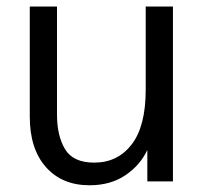

<svg xmlns="http://www.w3.org/2000/svg" viewBox="-20 -547 621 579"><path d="M250 11.7Q167 11.7 118.4 -43.2Q69.8 -98.1 69.8 -195.3V-527.3H151.9V-201.7Q151.9 -137.2 176.3 -96.9Q200.7 -56.6 264.2 -56.6Q335 -56.6 377.2 -111.6Q419.4 -166.5 419.4 -276.4V-527.3H501.5V0H424.3V-94.7Q402.8 -48.8 358.2 -18.6Q313.5 11.7 250 11.7Z"/></svg>

Font: Schibsted Grotesk
Style: Regular
Weight: 400
Designer: Bakken & Baeck AS, Henrik Kongsvoll
Foundry: Schibsted ASA
Version: Version 1.100; ttfautohint (v1.8.4.7-5d5b);gftools[0.9.25]